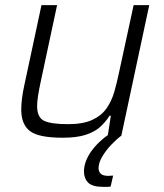

<svg xmlns="http://www.w3.org/2000/svg" viewBox="-20 -530 641 750"><path d="M225 8Q131 8 97 -18Q63 -44 63 -102Q63 -122 66 -146Q69 -170 75 -197L142 -510H203L138 -206Q132 -178 128.5 -155Q125 -132 125 -116Q125 -71 152.5 -58Q180 -45 246 -45Q304 -45 340 -61.5Q376 -78 396 -106.5Q416 -135 426.5 -171.5Q437 -208 445 -247L502 -510H563L454 0H401L413 -78H408Q393 -54 371.5 -34.5Q350 -15 315 -3.5Q280 8 225 8ZM384 200Q341 200 324.5 183.5Q308 167 308 140Q308 102 335.5 62.5Q363 23 412 -10L454 0Q436 13 415 35Q394 57 379.5 81.5Q365 106 365 127Q365 140 373.5 148.5Q382 157 404 157Q407 157 411 156.5Q415 156 422 156L412 199Q405 200 398.5 200Q392 200 384 200Z"/></svg>

Font: Saira Light
Style: Italic
Weight: 300
Italic angle: -12°
Designer: Hector Gatti with collaboration of the Omnibus-Type team
Foundry: Omnibus-Type
Version: Version 1.100; ttfautohint (v1.8.3)